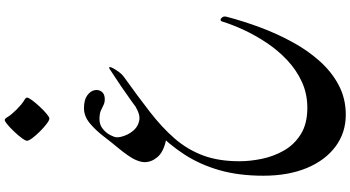

<svg xmlns="http://www.w3.org/2000/svg" viewBox="-362 -858 1513 829"><g transform="rotate(-90 394.5 -443.5)"><path d="M387.7 -1083.5Q387.7 -1077.1 376.2 -1061.5Q364.7 -1045.9 348.6 -1028.6Q332.5 -1011.2 317.9 -999Q303.2 -986.8 297.4 -986.8Q289.6 -986.8 273.9 -998.8Q258.3 -1010.7 241.5 -1027.6Q224.6 -1044.4 212.9 -1060.1Q201.2 -1075.7 201.2 -1083.5Q201.2 -1090.3 212.6 -1105.7Q224.1 -1121.1 240.2 -1138.2Q256.3 -1155.3 270.8 -1167.5Q285.2 -1179.7 291.5 -1179.7Q296.9 -1179.2 304.7 -1165.8Q312.5 -1152.3 336.4 -1127.9Q360.4 -1104.5 374 -1096.7Q387.7 -1088.9 387.7 -1083.5ZM341.8 -837.4Q377.4 -837.4 396.5 -823.7Q415.5 -810.1 419.4 -792.5Q423.3 -774.9 413.3 -761.2Q403.3 -747.6 380.9 -747.6Q365.7 -747.6 354.7 -753.4Q343.8 -759.3 330.6 -764.9Q317.4 -770.5 294.4 -770.5Q270 -770.5 252.7 -756.3Q235.4 -742.2 226.1 -724.6Q216.8 -707 216.3 -696.8Q215.3 -683.1 223.4 -661.1Q231.4 -639.2 248 -621.1Q264.6 -603 289.8 -598.6Q314.9 -594.2 348.1 -614.7L202.6 -483.4Q152.3 -494.6 130.6 -520.3Q108.9 -545.9 108.9 -575.7Q108.9 -593.8 120.8 -618.9Q132.8 -644 169.9 -689.5Q193.8 -717.8 220.2 -752.4Q246.6 -787.1 276.9 -812.3Q307.1 -837.4 341.8 -837.4ZM313.5 293Q236.3 293 176.8 249Q117.2 205.1 83.7 125Q50.3 44.9 50.3 -63Q50.3 -168.9 74.2 -252.4Q98.1 -335.9 141.4 -402.8Q184.6 -469.7 242.2 -524.9Q299.8 -580.1 367.7 -628.9Q435.5 -677.7 508.8 -725.1Q519 -731.9 519.3 -726.3Q519.5 -720.7 512.9 -709Q506.3 -697.3 497.1 -685.1Q487.8 -672.9 479 -666.5Q394 -605.5 326.2 -553Q258.3 -500.5 210.7 -445.6Q163.1 -390.6 137.9 -323.5Q112.8 -256.3 112.8 -166Q112.8 -121.1 123 -70.3Q133.3 -19.5 158.7 25.4Q184.1 70.3 229.2 98.6Q274.4 127 343.8 127Q404.3 127 455.8 103.3Q507.3 79.6 549.3 40Q591.3 0.5 623.8 -48.1Q656.2 -96.7 679.4 -146.7Q702.6 -196.8 716.3 -241.2Q718.3 -247.6 724.1 -247.6Q728.5 -247.6 734.1 -240.5Q739.7 -233.4 736.8 -222.2Q718.3 -150.9 691.2 -77.9Q664.1 -4.9 627.9 61.5Q591.8 127.9 545.2 180.2Q498.5 232.4 440.9 262.7Q383.3 293 313.5 293Z"/></g></svg>

Font: Awami Nastaliq
Style: Regular
Weight: 400
Designer: Peter Martin, SIL International
Foundry: SIL International
Version: Version 3.100